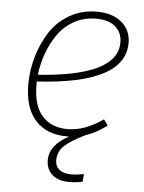

<svg xmlns="http://www.w3.org/2000/svg" viewBox="-53 -573 615 819"><g transform="rotate(5 255.0 -164.0)"><path d="M475 -410Q475 -234 99 -212V-198Q99 -109 138.5 -65Q178 -21 247 -21Q320 -21 399 -76L417 -51Q368 -15 326 -2Q265 28 238 53Q211 78 211 116Q211 141 229 155.5Q247 170 281 170Q302 170 334 164L331 197Q301 203 276 203Q226 203 200.5 179.5Q175 156 175 118Q175 53 257 10H246Q160 10 112 -43.5Q64 -97 64 -197Q64 -255 80 -312Q96 -369 127 -419Q158 -469 210.5 -500Q263 -531 329 -531Q396 -531 435.5 -497.5Q475 -464 475 -410ZM329 -501Q277 -501 235 -478Q193 -455 166 -416.5Q139 -378 123 -333.5Q107 -289 101 -241Q440 -264 440 -409Q440 -450 411.5 -475.5Q383 -501 329 -501Z"/></g></svg>

Font: Fira Sans UltraLight
Style: Italic
Weight: 200
Italic angle: -8°
Designer: Carrois Corporate & Edenspiekermann AG
Foundry: Carrois Corporate GbR & Edenspiekermann AG
Version: Version 4.203;PS 004.203;hotconv 1.0.88;makeotf.lib2.5.64775